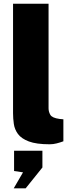

<svg xmlns="http://www.w3.org/2000/svg" viewBox="-20 -763 392 1030"><path d="M246.5 11Q175 11 134.8 -4.2Q94.5 -19.5 76.5 -44Q58.5 -68.5 54.2 -98Q50 -127.5 50 -156V-743H240.5V-182Q240.5 -163.5 250 -147Q259.5 -130.5 299 -125L320 -123V-5Q302.5 1.5 284 6.2Q265.5 11 246.5 11ZM53.5 247.5 103.5 161.5 55.5 154.5V45.5H207.5V135.5L117.5 247.5Z"/></svg>

Font: Public Sans Thin Black
Style: Regular
Weight: 900
Version: Version 2.001